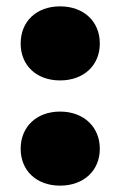

<svg xmlns="http://www.w3.org/2000/svg" viewBox="-20 -573 379 604"><path d="M169 11C243 11 294 -36 294 -105C294 -174 243 -222 169 -222C95 -222 45 -174 45 -105C45 -36 95 11 169 11ZM169 -320C243 -320 294 -367 294 -436C294 -506 243 -553 169 -553C95 -553 45 -506 45 -436C45 -367 95 -320 169 -320Z"/></svg>

Font: Bounded ExtBd
Style: Regular
Weight: 800
Designer: Vlad Churkin
Version: Version 3.0